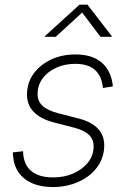

<svg xmlns="http://www.w3.org/2000/svg" viewBox="-20 -776 534 808"><path d="M203.1 11.2Q152.3 11.2 115.7 -4.6Q79.1 -20.5 58.3 -50.5Q37.6 -80.6 34.7 -122.6Q34.2 -127 34.2 -128.4Q34.2 -129.9 34.2 -134.8L77.1 -139.6Q78.1 -84.5 110.8 -56.9Q143.6 -29.3 203.6 -29.3Q250 -29.3 288.1 -45.9Q326.2 -62.5 349.6 -91.3Q373 -120.1 374 -157.2Q375 -188.5 354.5 -208.3Q334 -228 292 -238.8L208.5 -260.3Q149.4 -275.4 120.4 -306.6Q91.3 -337.9 93.8 -384.8Q95.7 -432.6 123.8 -469.2Q151.9 -505.9 197 -526.4Q242.2 -546.9 296.9 -546.9Q366.2 -546.9 405.5 -514.6Q444.8 -482.4 453.6 -423.8Q454.1 -420.4 454.3 -418.2Q454.6 -416 454.6 -412.1L413.1 -405.8Q408.7 -454.6 380.4 -481Q352.1 -507.3 296.4 -507.3Q252.9 -507.3 217.3 -491.2Q181.6 -475.1 160.4 -447.3Q139.2 -419.4 138.2 -383.8Q136.7 -352.1 158.2 -331.5Q179.7 -311 225.1 -299.3L307.1 -278.3Q364.7 -264.2 392.8 -233.9Q420.9 -203.6 418.5 -157.2Q417 -119.6 399.4 -88.6Q381.8 -57.6 352.3 -35.4Q322.8 -13.2 284.4 -1Q246.1 11.2 203.1 11.2ZM214.4 -621.1H168L168.5 -623.5L314.5 -756.3H348.1L450.7 -623.5L449.7 -621.1H402.8L325.7 -723.1Z"/></svg>

Font: Inter 18pt ExtraLight
Style: Italic
Weight: 250
Italic angle: -9.3988°
Designer: Rasmus Andersson
Foundry: rsms
Version: Version 4.001;git-66647c0bb